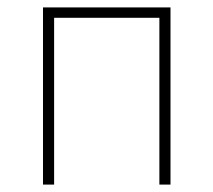

<svg xmlns="http://www.w3.org/2000/svg" viewBox="-20 -498 576 518"><path d="M96 0V-478H440V0H410V-450H126V0Z"/></svg>

Font: Source Sans 3 Variable
Style: Regular
Weight: 200
Designer: Paul D. Hunt
Foundry: Adobe Systems Incorporated
Version: Version 3.026